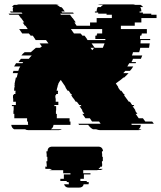

<svg xmlns="http://www.w3.org/2000/svg" viewBox="-20 -591 731 872"><path d="M592 -474H529V-459H647V-439H624V-434H622V-429H616V-414H662V-409H619Q619 -405 618.5 -401.5Q618 -398 618 -394H660L657 -374H617Q616 -369 615 -364Q614 -359 612 -354H584Q583 -350 582 -346.5Q581 -343 579 -339H626L620 -324H584Q583 -320 581 -316.5Q579 -313 577 -309H598Q596 -305 596 -304H567L558 -289H585Q582 -284 578.5 -279Q575 -274 570 -269H549L540 -259H564Q560 -254 554.5 -249Q549 -244 544 -239H541L529 -229Q524 -225 518 -221Q512 -217 506 -212L508 -209L515 -199L518 -194H516L527 -179H531L542 -164H543L547 -159H543L565 -129H570L580 -114H587L590 -109H582L596 -89H593L604 -74H596L610 -54H629L640 -39H671L676 -33Q678 -31 678 -29H577Q578 -27 578 -24H619V-22Q619 -11 609 -4H623Q618 0 610 0H435Q429 0 424.5 -1.5Q420 -3 416 -4H402Q393 -9 388 -14.5Q383 -20 381 -23L380 -24H339L336 -29H437L430 -39H398L388 -54H368L354 -74H363L352 -89H355L341 -109H350L346 -114H340L329 -129H324L314 -144H313L303 -159H307L304 -164H302L292 -179H287L277 -194H279L275 -199H276L269 -209L256 -228Q248 -218 244 -209H245L241 -199H242Q242 -198 241.5 -197Q241 -196 241 -194H240L237 -179H244Q243 -175 243 -171.5Q243 -168 243 -164H235V-159H232Q231 -155 231.5 -151Q232 -147 232 -144H233V-129H245V-114H227V-109H235V-89H234V-74H238V-54H296V-39H300V-24H223Q222 -11 211 -4H261Q256 0 247 0H108Q99 0 94 -4H44Q33 -10 31 -24H108Q108 -26 107.5 -27Q107 -28 107 -29V-39H103V-54H45V-74H41V-89H42V-109H34V-114H52V-129H40V-144H39V-159H42Q42 -162 43 -164H50Q50 -168 50 -171.5Q50 -175 51 -179H44Q44 -183 44.5 -186.5Q45 -190 45 -194H46Q46 -197 47 -199H46Q46 -201 46 -204Q46 -207 47 -209H46Q47 -214 48 -219.5Q49 -225 50 -229Q51 -231 51 -234Q51 -237 52 -239H56Q57 -244 58.5 -249.5Q60 -255 61 -259H38L41 -269H63Q66 -280 72 -289H44L53 -304H82L85 -309H64Q66 -313 69 -316.5Q72 -320 75 -324H111Q114 -328 117 -331.5Q120 -335 124 -339H77Q83 -347 92 -354H120L143 -374H162L170 -380L160 -394H200L189 -409H142L139 -414L129 -429H119L116 -434H115L111 -439H81L67 -459H106L96 -474H93L83 -489H90L76 -509H75L64 -524H23L19 -529H82L78 -534H29L26 -538L25 -539H40Q38 -542 38 -549Q38 -555 41 -559H35Q38 -566 45 -569H57Q61 -571 66 -571H233Q239 -571 247 -569H236Q241 -568 245 -565Q249 -562 253 -559H258Q263 -555 265.5 -551.5Q268 -548 269 -546L274 -539H259L262 -534H312L315 -529H253L257 -524H298L309 -509H310L324 -489H318L328 -474H389V-489H419V-509H488V-524H464V-529H426V-534H411V-539H419V-542Q419 -551 424 -559H438Q442 -566 450 -569H425Q431 -571 435 -571H584Q588 -571 594 -569H618Q624 -566 630 -559H617Q622 -551 622 -542V-539H614V-534H629V-529H667V-524H691V-509H622V-489H592ZM444 -439V-459H302L316 -439H346L350 -434H351L354 -429H364L375 -414H374L378 -409H458Q458 -411 458.5 -412Q459 -413 459 -414H413V-429H419V-434H421V-439ZM447 -374Q452 -385 455 -394H396L410 -374ZM391 -374 399 -363Q404 -368 407 -374ZM444 106V121H447V141H443V151H444V160Q444 164 443 166H436L434 171H431Q429 175 427 176H447Q445 177 443 178.5Q441 180 438 181H425Q423 182 418 182H358V196H391V201H361V221H345V231H374V236H383V239Q383 244 382 246H360Q357 261 339 261H292Q276 261 271 246H293L292 239V236H283V231H254V221H270V201H300V196H267V182H210Q205 182 203 181H216Q213 180 207 176H188Q186 175 184 171H187Q185 167 185 166H193Q192 164 192 160V151H191V141H195V121H192V106H191V96H196Q196 75 218 75H426Q446 75 448 96H443V106Z"/></svg>

Font: Rubik Glitch
Style: Regular
Weight: 400
Designer: Hubert and Fischer, NaN
Foundry: Hubert and Fischer, NaN
Version: Version 2.200